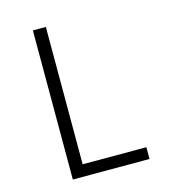

<svg xmlns="http://www.w3.org/2000/svg" viewBox="-109 -825 819 914"><g transform="rotate(-15 300.0 -367.5)"><path d="M137 0V-735H201V-58H515V0Z"/></g></svg>

Font: Iosevka Light Extended
Style: Regular
Weight: 300
Width: 7
Monospace: yes
Designer: Belleve Invis
Foundry: Belleve Invis
Version: Version 32.5.0; ttfautohint (v1.8.4)